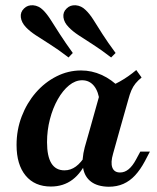

<svg xmlns="http://www.w3.org/2000/svg" viewBox="-20 -695 596 727"><path d="M172.6 11.3Q111.3 11.3 77 -30.2Q42.7 -71.8 42.7 -146Q42.7 -203.2 62.1 -254Q81.5 -304.8 115.3 -344Q149.2 -383.1 193.5 -405.6Q237.9 -428.2 287.1 -428.2Q327.4 -428.2 364.9 -411.3Q402.4 -394.4 434.7 -361.3L357.3 -309.7Q353.2 -348.4 335.9 -369.8Q318.5 -391.1 291.1 -391.1Q265.3 -391.1 241.5 -371.8Q217.7 -352.4 198.8 -319Q179.8 -285.5 169 -243.5Q158.1 -201.6 158.1 -156.5Q158.1 -103.2 174.6 -76.6Q191.1 -50 224.2 -50Q247.6 -50 267.3 -64.5Q287.1 -79 304 -107.3L312.1 -93.5Q289.5 -41.1 254.8 -14.9Q220.2 11.3 172.6 11.3ZM321 -208.1 362.1 -354.8Q401.6 -368.5 433.5 -386.3Q465.3 -404 496 -429.8L516.1 -401.6Q502.4 -390.3 493.1 -379Q483.9 -367.7 477.4 -352.8Q471 -337.9 465.3 -316.1L434.7 -208.1ZM408.1 -112.9Q398.4 -79.8 405.2 -60.9Q412.1 -41.9 434.7 -41.9Q452.4 -41.9 467.3 -54.4Q482.3 -66.9 495.2 -91.1L511.3 -121H547.6L528.2 -83.9Q511.3 -52.4 491.5 -31Q471.8 -9.7 447.2 1.2Q422.6 12.1 391.1 12.1Q349.2 11.3 325 -6.9Q300.8 -25 294.8 -58.1Q288.7 -91.1 300.8 -137.1L321 -208.1H434.7ZM239.5 -477.4Q200.8 -507.3 169.4 -527Q137.9 -546.8 115.3 -561.7Q92.7 -576.6 78.2 -591.9Q61.3 -609.7 58.9 -629.4Q56.5 -649.2 71 -662.9Q84.7 -676.6 105.6 -675Q126.6 -673.4 143.5 -656.5Q158.1 -641.9 172.6 -619Q187.1 -596 206.9 -565.3Q226.6 -534.7 255.6 -494.4ZM400.8 -477.4Q362.1 -507.3 331 -527Q300 -546.8 277.4 -561.7Q254.8 -576.6 240.3 -591.9Q222.6 -609.7 220.2 -629.4Q217.7 -649.2 232.3 -662.9Q246 -676.6 266.9 -675Q287.9 -673.4 304.8 -656.5Q319.4 -642.7 333.9 -619.8Q348.4 -596.8 368.1 -565.7Q387.9 -534.7 417.7 -494.4Z"/></svg>

Font: Playfair 9pt
Style: Bold Italic
Weight: 700
Italic angle: -15.6°
Designer: Claus Eggers Sørensen
Foundry: Claus Eggers Sørensen
Version: Version 2.203